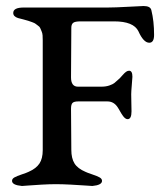

<svg xmlns="http://www.w3.org/2000/svg" viewBox="-20 -616 532 638"><path d="M53 2Q20 -1 20 -15Q20 -22 28 -26.5Q36 -31 52.5 -36.5Q69 -42 75 -45Q100 -56 111 -72.5Q122 -89 122 -117V-482Q122 -491 121.5 -498.5Q121 -506 118 -512.5Q115 -519 113.5 -523Q112 -527 106 -531Q100 -535 98 -537Q96 -539 86.5 -542.5Q77 -546 73.5 -547Q70 -548 57.5 -551.5Q45 -555 40 -556Q24 -561 24 -573Q24 -591 59 -591H338Q362 -591 406.5 -593.5Q451 -596 457 -596Q480 -596 483 -582Q492 -546 492 -500Q492 -474 476 -474Q457 -474 440 -512Q424 -545 359 -545H248Q229 -545 223 -540Q217 -535 217 -524L216 -359Q216 -328 239 -328H317Q332 -328 343.5 -332Q355 -336 360.5 -340.5Q366 -345 378 -356Q381 -359 387.5 -366.5Q394 -374 399 -377.5Q404 -381 409 -381Q420 -381 420 -361Q420 -358 418 -334.5Q416 -311 416 -303Q416 -295 416.5 -273Q417 -251 417 -246Q417 -220 404 -220Q400 -220 396 -223Q392 -226 388.5 -231Q385 -236 382.5 -240Q380 -244 376.5 -250.5Q373 -257 372 -258Q359 -279 337 -279H240Q226 -279 221 -274Q216 -269 216 -255L217 -118Q217 -90 227.5 -73Q238 -56 264 -45Q270 -42 286.5 -36.5Q303 -31 311 -26.5Q319 -22 319 -15Q319 -1 287 2Q285 2 264.5 0.5Q244 -1 215.5 -2.5Q187 -4 166 -4Q145 -4 118.5 -2.5Q92 -1 73.5 0.5Q55 2 53 2Z"/></svg>

Font: EB Garamond 08
Style: Regular
Weight: 400
Version: Version 0.016 ; ttfautohint (v1.5)